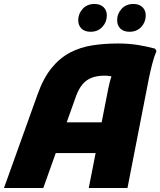

<svg xmlns="http://www.w3.org/2000/svg" viewBox="-38 -947 808 967"><path d="M-18 0 151 -471Q180 -553 221.5 -604Q263 -655 314.5 -682Q366 -709 426.5 -718.5Q487 -728 556 -728Q610 -728 656.5 -720.5Q703 -713 743 -702L750 -690Q738 -662 728 -622.5Q718 -583 712 -553L604 0H409L508 -504Q514 -534 522.5 -560Q531 -586 538 -600L544 -557Q533 -561 517.5 -563.5Q502 -566 491 -566Q449 -566 421.5 -554.5Q394 -543 376 -520.5Q358 -498 345 -463L180 0ZM183 -176 228 -331H520L491 -176ZM614 -787Q585 -787 568.5 -803Q552 -819 552 -845Q552 -878 574.5 -902.5Q597 -927 634 -927Q663 -927 679.5 -911Q696 -895 696 -869Q696 -836 673.5 -811.5Q651 -787 614 -787ZM418 -787Q389 -787 372.5 -803Q356 -819 356 -845Q356 -878 378.5 -902.5Q401 -927 438 -927Q467 -927 483.5 -911Q500 -895 500 -869Q500 -836 477.5 -811.5Q455 -787 418 -787Z"/></svg>

Font: Kufam ExtraBold
Style: Italic
Weight: 800
Italic angle: -11°
Designer: Artur Schmal
Foundry: Original Type
Version: Version 1.301; ttfautohint (v1.8.3)